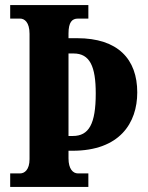

<svg xmlns="http://www.w3.org/2000/svg" viewBox="-20 -734 580 754"><path d="M20 0H327V-53H286C267 -53 249 -70 249 -112V-142H265C450 -142 519 -251 519 -371C519 -502 443 -584 283 -584H249V-602C249 -647 263 -661 286 -661H327V-714H20V-661H59C76 -661 96 -647 96 -601V-109C96 -67 76 -53 59 -53H20ZM266 -200H249V-524H269C333 -524 356 -473 356 -367C356 -247 329 -200 266 -200Z"/></svg>

Font: Noto Serif Georgian ExtraCondensed ExtraBold
Style: Regular
Weight: 800
Width: 2
Designer: Monotype Design Team, Akaki Razmadze
Foundry: Google LLC
Version: Version 2.003